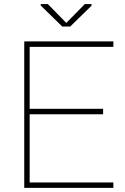

<svg xmlns="http://www.w3.org/2000/svg" viewBox="-20 -912 609 932"><path d="M480.5 -357.4H124V-26.4H530.3V0H97.7V-710.9H530.3V-684.6H124V-383.8H480.5ZM424.3 -892.1V-884.3L320.8 -783.2H282.2L177.7 -885.3V-892.1H212.4L301.8 -800.8L391.6 -892.1Z"/></svg>

Font: Roboto-Thin
Style: Regular
Weight: 250
Designer: Google
Version: Version 1.100141; 2013; ttfautohint (v0.94.14-c901) -l 8 -r 